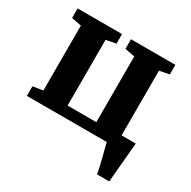

<svg xmlns="http://www.w3.org/2000/svg" viewBox="-162 -713 1047 1051"><g transform="rotate(30 361.0 -187.0)"><path d="M582 180Q580 164.5 574.2 138.8Q568.5 113 561.5 85Q554.5 57 548.2 34Q542 11 539.5 0H35V-61L98.5 -70.5V-481L36 -493V-553.5H317V-493L254.5 -481V-65.5H436V-481L373.5 -493V-553.5H654V-493L592 -481V-72H681.5Q680.5 -58 678.2 -32.2Q676 -6.5 673.2 24.8Q670.5 56 667.5 86.8Q664.5 117.5 662.5 142.5Q660.5 167.5 659.5 180Z"/></g></svg>

Font: Merriweather 24pt ExtraBold
Style: Regular
Weight: 800
Version: Version 2.100